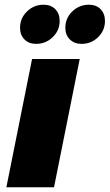

<svg xmlns="http://www.w3.org/2000/svg" viewBox="-20 -794 465 814"><path d="M233 -705Q233 -665 203.5 -636.5Q174 -608 133 -608Q102 -608 83.5 -627Q65 -646 65 -676Q65 -717 94.5 -745.5Q124 -774 165 -774Q196 -774 214.5 -755Q233 -736 233 -705ZM425 -705Q425 -665 396 -636.5Q367 -608 326 -608Q295 -608 276 -627Q257 -646 257 -676Q257 -717 286.5 -745.5Q316 -774 357 -774Q388 -774 406.5 -755Q425 -736 425 -705ZM318 -544 209 0H7L116 -544Z"/></svg>

Font: TypoPRO Montserrat Alternates
Style: Italic
Weight: 800
Italic angle: -11.3°
Designer: Julieta Ulanovsky
Foundry: Julieta Ulanovsky
Version: Version 6.001